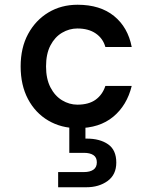

<svg xmlns="http://www.w3.org/2000/svg" viewBox="-20 -528 640 809"><path d="M307 12Q238 12 183.5 -20Q129 -52 98 -110.5Q67 -169 67 -248Q67 -327 98.5 -385Q130 -443 184 -475.5Q238 -508 307 -508Q402 -508 460.5 -460.5Q519 -413 535 -330H424Q414 -366 383.5 -387Q353 -408 306 -408Q272 -408 241.5 -390Q211 -372 192.5 -336.5Q174 -301 174 -248Q174 -196 192.5 -160Q211 -124 241.5 -105.5Q272 -87 306 -87Q354 -87 383 -108Q412 -129 424 -166H535Q515 -84 457 -36Q399 12 307 12ZM225 261V197H334Q359 197 373.5 187Q388 177 388 156Q388 135 373.5 125.5Q359 116 334 116H272V-7H340V56H345Q401 56 435.5 80Q470 104 470 157Q470 208 433.5 234.5Q397 261 344 261Z"/></svg>

Font: DM Mono Medium
Style: Regular
Weight: 500
Designer: Colophon Foundry
Foundry: Colophon Foundry
Version: Version 1.000; ttfautohint (v1.8.2.53-6de2)